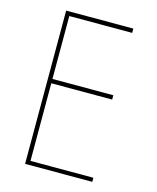

<svg xmlns="http://www.w3.org/2000/svg" viewBox="-110 -807 721 884"><g transform="rotate(15 250.0 -365.0)"><path d="M115.2 -710V-410.2H405.3V-389.6H115.2V-19.5H415V0H94.7V-730.5H415V-710Z"/></g></svg>

Font: Mgen+ 1m thin
Style: Regular
Weight: 100
Designer: [Source Han Sans]
Ryoko NISHIZUKA  (kana & ideographs); Paul D. Hunt (Latin, Greek & Cyrillic); Wenlong ZHANG  (bopomofo
Version: Version 1.059.20150602